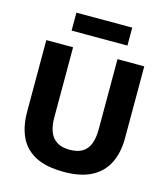

<svg xmlns="http://www.w3.org/2000/svg" viewBox="-132 -1019 993 1136"><g transform="rotate(15 364.0 -451.0)"><path d="M365.5 13.5Q256.5 13.5 190.2 -21.5Q124 -56.5 94 -121.2Q64 -186 64 -274Q64 -293.5 64 -325.8Q64 -358 64 -396.8Q64 -435.5 64 -474.5Q64 -543.5 64 -599Q64 -654.5 64 -713H228Q228 -654.5 228 -599Q228 -543.5 228 -474.5V-283Q228 -232 242 -196Q256 -160 286.2 -141Q316.5 -122 365 -122Q414 -122 443.8 -141Q473.5 -160 486.8 -196Q500 -232 500 -283.5V-474.5Q500 -543.5 500 -599Q500 -654.5 500 -713H664Q664 -654.5 664 -599Q664 -543.5 664 -474.5Q664 -435.5 664 -396.2Q664 -357 664 -324.5Q664 -292 664 -273.5Q664 -185.5 632.5 -121Q601 -56.5 535 -21.5Q469 13.5 365.5 13.5ZM194 -806V-916Q232.5 -916 275.5 -916Q318.5 -916 365 -916Q412 -916 454.5 -916Q497 -916 536 -916V-806Q497 -806 454.5 -806Q412 -806 365 -806Q318.5 -806 275.5 -806Q232.5 -806 194 -806Z"/></g></svg>

Font: Commissioner Thin
Style: Bold
Weight: 700
Version: Version 1.001;gftools[0.9.23]